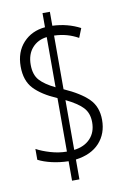

<svg xmlns="http://www.w3.org/2000/svg" viewBox="-91 -813 594 923"><g transform="rotate(-10 206.0 -351.0)"><path d="M184 -37Q141 -38 102.5 -47Q64 -56 37 -70V-123Q64 -108 104.5 -96Q145 -84 184 -84V-345Q110 -377 73 -416.5Q36 -456 36 -525Q36 -596 77 -640.5Q118 -685 184 -691V-760H220V-692Q294 -689 355 -657L337 -612Q310 -627 281.5 -635Q253 -643 220 -644V-382Q299 -347 338 -308Q377 -269 377 -205Q377 -138 336.5 -93.5Q296 -49 220 -39V58H184ZM184 -643Q140 -638 112.5 -607Q85 -576 85 -525Q85 -476 109.5 -449Q134 -422 184 -398ZM220 -86Q270 -92 299 -122.5Q328 -153 328 -202Q328 -247 302 -274.5Q276 -302 220 -329Z"/></g></svg>

Font: Noto Sans Telugu ExtraCondensed Light
Style: Regular
Weight: 300
Width: 2
Designer: Jelle Bosma - Monotype Design Team
Foundry: Monotype Imaging Inc.
Version: Version 2.005; ttfautohint (v1.8.4.7-5d5b)